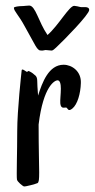

<svg xmlns="http://www.w3.org/2000/svg" viewBox="-20 -650 341 691"><path d="M271 -351C273 -393 239 -417 209 -417C155 -417 132 -353 117 -306C115 -331 114 -350 114 -359C114 -379 103 -380 98 -386C91 -391 80 -398 79 -392C77 -387 60 -407 58 -397C57 -387 42 -254 42 -179C42 -103 39 -17 41 -4C42 4 62 20 66 21C72 22 109 12 115 9C120 6 121 -4 121 -30C121 -60 119 -113 119 -202C136 -342 178 -361 187 -361C196 -361 199 -348 199 -331C199 -312 196 -290 197 -278C199 -256 213 -264 218 -263C224 -262 224 -246 240 -259C259 -274 270 -314 271 -351ZM182 -479C211 -506 301 -598 301 -614C301 -630 276 -622 268 -625C265 -626 251 -629 247 -629C229 -629 191 -559 151 -524C118 -572 108 -630 85 -630C76 -630 68 -628 57 -628C50 -628 30 -626 30 -622C30 -610 47 -596 68 -557C114 -475 108 -481 120 -470C122 -468 132 -468 133 -468C135 -468 142 -470 144 -470C147 -470 163 -468 166 -468C171 -468 177 -475 182 -479Z"/></svg>

Font: Oregano
Style: Regular
Weight: 400
Designer: Astigmatic (AOETI)
Foundry: Astigmatic (AOETI)
Version: Version 1.000